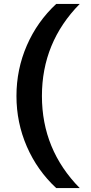

<svg xmlns="http://www.w3.org/2000/svg" viewBox="-20 -790 466 980"><path d="M387 170H267Q170 80 117 -42Q64 -164 64 -300Q64 -436 117 -558Q170 -680 267 -770H387Q194 -574 194 -300Q194 -26 387 170Z"/></svg>

Font: M PLUS 1p
Style: Bold
Weight: 700
Version: Version 1.062